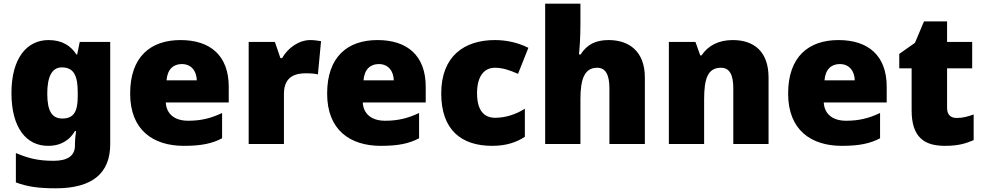

<svg xmlns="http://www.w3.org/2000/svg" viewBox="-20 -780 5325 1040"><path d="M243 -563C124 -563 42 -463 42 -276C42 -89 122 10 240 10C316 10 360 -26 386 -70H392C388 -43 386 -18 386 -1V9C386 62 348 91 271 91C184 91 133 77 66 49V208C129 232 193 240 282 240C482 240 577 157 577 1V-553H412L398 -485H394C365 -529 320 -563 243 -563ZM315 -415C383 -415 401 -365 401 -279V-256C401 -177 380 -138 318 -138C262 -138 236 -177 236 -273C236 -366 262 -415 315 -415Z M958 -563C795 -563 685 -472 685 -273C685 -76 809 10 976 10C1072 10 1130 -3 1183 -31V-168C1122 -139 1068 -126 999 -126C921 -126 881 -167 878 -225H1219V-310C1219 -479 1119 -563 958 -563ZM965 -433C1017 -433 1045 -394 1046 -345H882C887 -406 920 -433 965 -433Z M1661 -563C1598 -563 1538 -519 1508 -465H1499L1469 -553H1327V0H1518V-272C1518 -372 1589 -383 1637 -383C1672 -383 1689 -380 1702 -377L1719 -557C1708 -559 1682 -563 1661 -563Z M2025 -563C1862 -563 1752 -472 1752 -273C1752 -76 1876 10 2043 10C2139 10 2197 -3 2250 -31V-168C2189 -139 2135 -126 2066 -126C1988 -126 1948 -167 1945 -225H2286V-310C2286 -479 2186 -563 2025 -563ZM2032 -433C2084 -433 2112 -394 2113 -345H1949C1954 -406 1987 -433 2032 -433Z M2646 10C2722 10 2777 -9 2823 -39V-191C2774 -160 2717 -142 2662 -142C2604 -142 2564 -179 2564 -275C2564 -368 2603 -413 2661 -413C2703 -413 2740 -400 2786 -380L2842 -521C2790 -547 2729 -563 2661 -563C2494 -563 2370 -475 2370 -274C2370 -77 2478 10 2646 10Z M3124 -652V-760H2933V0H3124V-243C3124 -352 3146 -413 3215 -413C3260 -413 3281 -375 3281 -302V0H3473V-360C3473 -503 3386 -563 3277 -563C3211 -563 3161 -542 3125 -485H3116C3119 -514 3124 -570 3124 -652Z M3949 -563C3871 -563 3815 -532 3780 -480H3773L3747 -553H3603V0H3794V-242C3794 -352 3813 -413 3885 -413C3932 -413 3952 -375 3952 -302V0H4143V-360C4143 -502 4063 -563 3949 -563Z M4522 -563C4359 -563 4249 -472 4249 -273C4249 -76 4373 10 4540 10C4636 10 4694 -3 4747 -31V-168C4686 -139 4632 -126 4563 -126C4485 -126 4445 -167 4442 -225H4783V-310C4783 -479 4683 -563 4522 -563ZM4529 -433C4581 -433 4609 -394 4610 -345H4446C4451 -406 4484 -433 4529 -433Z M5162 -141C5129 -141 5110 -159 5110 -195V-410H5246V-553H5110V-664H4985L4936 -548L4851 -488V-410H4918V-182C4918 -32 4991 10 5099 10C5171 10 5212 -3 5254 -21V-160C5223 -149 5196 -141 5162 -141Z"/></svg>

Font: Noto Sans Gujarati Black
Style: Regular
Weight: 900
Designer: Jelle Bosma - Monotype Design Team, Universal Thirst
Foundry: Monotype Imaging Inc.
Version: Version 2.106